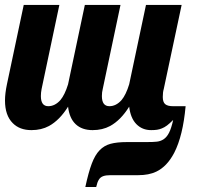

<svg xmlns="http://www.w3.org/2000/svg" viewBox="-28 -520 830 776"><path d="M374.5 87.4Q392.6 68.4 418.5 61.3Q444.3 54.2 485.8 54.2H564Q592.3 54.2 606.4 52.5Q620.6 50.8 632.3 43.5Q646 34.7 655.3 16.4Q664.6 -2 671.9 -35.2Q657.7 -21 647 -12.9Q636.2 -4.9 626 -1Q616.7 2.9 606.7 4.4Q596.7 5.9 583 5.9Q546.9 5.9 523.2 -18.3Q499.5 -42.5 494.1 -88.9Q460 -34.2 417 -10.7Q386.2 5.9 346.2 5.9Q303.2 5.9 277.8 -18.1Q252.4 -42 247.1 -88.9Q212.9 -34.2 169.9 -10.7Q139.2 5.9 99.1 5.9Q51.3 5.9 23.4 -22.5Q-7.8 -53.7 -7.8 -113.8Q-7.8 -142.1 0 -179.2L67.9 -500H211.9L140.1 -160.2Q137.2 -145 137.2 -131.8Q137.2 -90.8 167 -90.8Q194.3 -90.8 216.3 -115.7Q233.9 -136.7 247.1 -179.2L314.9 -500H459L387.2 -160.2Q383.8 -147 383.8 -131.8Q383.8 -90.8 414.1 -90.8Q441.4 -90.8 463.4 -115.7Q481 -136.7 494.1 -179.2L562 -500H706.1L633.8 -160.2Q629.9 -147.5 629.9 -127.9Q629.9 -107.4 639.6 -99.1Q649.4 -90.8 670.9 -90.8H722.2Q711.4 28.8 676.3 97.2Q647.5 152.8 603.5 173.8Q573.7 188 530.8 188H461.9H418Q399.9 188 388.7 192.1Q377.4 196.3 371.6 206.1Q365.2 215.8 360.8 235.8H316.9Q329.6 176.8 342.8 141.6Q356 106.4 374.5 87.4Z"/></svg>

Font: Pattaya
Style: Regular
Weight: 400
Designer: Pablo Impallari / Thai characters Designed by Thanarat Vachiruckul and Suppakit Chalermlarp
Foundry: Pablo Impallari
Version: Version 2.000